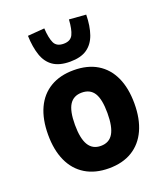

<svg xmlns="http://www.w3.org/2000/svg" viewBox="-141 -859 834 966"><g transform="rotate(-20 276.0 -375.5)"><path d="M276 11Q203 11 151 -20.5Q99 -52 72 -111Q45 -170 45 -252Q45 -335 72 -393.5Q99 -452 151 -483Q203 -514 276 -514Q350 -514 401.5 -483Q453 -452 480 -393.5Q507 -335 507 -252Q507 -170 480 -111Q453 -52 401.5 -20.5Q350 11 276 11ZM276 -109Q321 -109 342 -144.5Q363 -180 363 -253Q363 -327 342 -360.5Q321 -394 276 -394Q232 -394 210.5 -360.5Q189 -327 189 -253Q189 -180 210.5 -144.5Q232 -109 276 -109ZM276 -560Q219 -560 185.5 -583Q152 -606 137 -650Q122 -694 120 -755L210 -762Q213 -710 225.5 -683Q238 -656 276 -656Q313 -656 326 -683Q339 -710 342 -762L432 -755Q431 -694 415.5 -650Q400 -606 366.5 -583Q333 -560 276 -560Z"/></g></svg>

Font: Nunito Sans 7pt Condensed ExtraBold
Style: Regular
Weight: 800
Width: 3
Designer: Vernon Adams
Foundry: Vernon Adams
Version: Version 3.101;gftools[0.9.27]